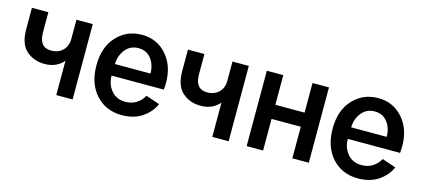

<svg xmlns="http://www.w3.org/2000/svg" viewBox="-52 -975 3038 1387"><g transform="rotate(15 1467.0 -281.5)"><path d="M57.6 -403.3V-563.5H180.7V-412.1Q180.7 -300.8 270.5 -300.8Q324.2 -300.8 357.4 -333.5Q390.6 -366.2 390.6 -419.9V-563.5H512.7V0H390.6V-255.9H389.6Q372.1 -232.4 336.4 -213.9Q300.8 -195.3 249 -195.3Q168 -195.3 112.8 -244.6Q57.6 -293.9 57.6 -403.3Z M615.2 -284.2Q615.2 -419.9 689.9 -500.5Q764.6 -581.1 877.9 -581.1Q989.3 -581.1 1061.5 -500Q1133.8 -418.9 1133.8 -289.1Q1133.8 -263.7 1130.9 -239.3H740.2Q740.2 -174.8 778.8 -128.4Q817.4 -82 884.8 -82Q931.6 -82 967.3 -105Q1002.9 -127.9 1021.5 -164.1L1125 -128.9Q1097.7 -66.4 1036.1 -24.4Q974.6 17.6 882.8 17.6Q764.6 17.6 689.9 -64.5Q615.2 -146.5 615.2 -284.2ZM742.2 -326.2H1007.8Q1007.8 -390.6 973.6 -436Q939.5 -481.4 877.9 -481.4Q816.4 -481.4 779.8 -435.1Q743.2 -388.7 742.2 -326.2Z M1224.6 -403.3V-563.5H1347.7V-412.1Q1347.7 -300.8 1437.5 -300.8Q1491.2 -300.8 1524.4 -333.5Q1557.6 -366.2 1557.6 -419.9V-563.5H1679.7V0H1557.6V-255.9H1556.6Q1539.1 -232.4 1503.4 -213.9Q1467.8 -195.3 1416 -195.3Q1335 -195.3 1279.8 -244.6Q1224.6 -293.9 1224.6 -403.3Z M1814.5 0V-563.5H1937.5V-341.8H2156.2V-563.5H2279.3V0H2156.2V-236.3H1937.5V0Z M2381.8 -284.2Q2381.8 -419.9 2456.5 -500.5Q2531.2 -581.1 2644.5 -581.1Q2755.9 -581.1 2828.1 -500Q2900.4 -418.9 2900.4 -289.1Q2900.4 -263.7 2897.5 -239.3H2506.8Q2506.8 -174.8 2545.4 -128.4Q2584 -82 2651.4 -82Q2698.2 -82 2733.9 -105Q2769.5 -127.9 2788.1 -164.1L2891.6 -128.9Q2864.3 -66.4 2802.7 -24.4Q2741.2 17.6 2649.4 17.6Q2531.2 17.6 2456.5 -64.5Q2381.8 -146.5 2381.8 -284.2ZM2508.8 -326.2H2774.4Q2774.4 -390.6 2740.2 -436Q2706.1 -481.4 2644.5 -481.4Q2583 -481.4 2546.4 -435.1Q2509.8 -388.7 2508.8 -326.2Z"/></g></svg>

Font: Gothic A1
Style: Bold
Weight: 700
Version: Version 2.50